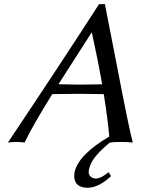

<svg xmlns="http://www.w3.org/2000/svg" viewBox="-20 -680 673 917"><path d="M510.3 161.1Q452.1 215.8 399.4 216.8Q340.8 216.8 335 169.9Q333.5 156.2 336.4 141.1Q355.5 58.1 502 -27.8Q493.7 -117.7 475.6 -230.5Q404.3 -231.9 358.9 -231.9Q301.3 -231.9 229.5 -230.5Q136.2 -80.1 97.2 1Q85 -2 53.2 -2Q29.8 -1.5 17.6 1Q265.6 -369.6 453.1 -660.2H481Q498 -576.7 536.6 -376Q596.7 -61.5 614.3 1Q597.2 -2 555.2 -2Q522 -2 504.4 1Q431.6 61 413.6 103.5Q407.7 116.7 404.8 129.9Q398.9 157.2 420.9 168.9Q429.2 172.9 438 172.9Q463.4 171.9 497.1 143.1L500 144ZM467.8 -277.3Q447.8 -393.1 418.9 -523.9H417Q288.1 -323.7 259.3 -277.8Q272.5 -277.8 303.2 -276.9Q346.7 -275.9 363.3 -275.9Q406.2 -275.9 467.8 -277.3Z"/></svg>

Font: Linux Biolinum Capitals O
Style: Italic Samll Caps
Weight: 400
Italic angle: -12°
Designer: Philipp H. Poll
Foundry: Philipp H. Poll
Version: Version 0.6.2